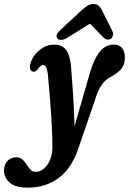

<svg xmlns="http://www.w3.org/2000/svg" viewBox="-130 -664 626 930"><path d="M305.5 -311Q326 -381 354 -414.5Q382 -448 422 -448Q448.5 -448 461.8 -430.5Q475 -413 475 -386Q475 -356.5 461.5 -335.8Q448 -315 411.5 -294.5Q379.5 -278.5 361.8 -252.2Q344 -226 330 -179.5L253.5 43Q222.5 144 158.8 194.5Q95 245 3 245Q-54 245 -82.2 221.2Q-110.5 197.5 -110.5 161Q-110.5 133.5 -94 115.8Q-77.5 98 -51.5 98Q-32.5 98 -21 108.8Q-9.5 119.5 -0.8 133.5Q8 147.5 18 158Q28 168.5 43.5 168.5Q74.5 168.5 99.2 134.2Q124 100 124 44Q124 8 121 -51Q118 -110 112.8 -176.8Q107.5 -243.5 102 -302.5Q98.5 -330 92.8 -339.5Q87 -349 78 -349Q67 -349 51.5 -327.5Q39.5 -311 25 -319Q5.5 -330 23 -371.5Q36 -402.5 66.2 -425.2Q96.5 -448 133.5 -448Q169 -448 188.5 -424.2Q208 -400.5 213.5 -348.5Q218.5 -290.5 223.5 -214Q228.5 -137.5 231 -52.5ZM192.5 -479Q177.5 -470.5 165.2 -470.8Q153 -471 148 -478Q136 -495 160.5 -517L263 -612Q279.5 -627 292.8 -635.8Q306 -644.5 322 -644.5Q338.5 -644.5 348 -636Q357.5 -627.5 365 -612L414 -514Q419 -503.5 416.8 -492.8Q414.5 -482 409 -478Q390 -464.5 371.5 -482L306 -549.5Z"/></svg>

Font: Fraunces 144pt SuperSoft SemiBold
Style: Italic
Weight: 600
Italic angle: -16°
Version: Version 1.000;[b76b70a41]